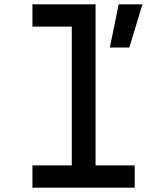

<svg xmlns="http://www.w3.org/2000/svg" viewBox="-20 -868 740 888"><path d="M130 -848H422V-103H603V0H130V-103H312V-745H130ZM488 -648 529 -848H639L578 -648Z"/></svg>

Font: Martian Mono
Style: Regular
Weight: 400
Monospace: yes
Designer: Roman Shamin
Foundry: Evil Martians
Version: Version 1.000; ttfautohint (v1.8.4.7-5d5b)